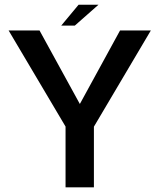

<svg xmlns="http://www.w3.org/2000/svg" viewBox="-20 -806 693 826"><path d="M262 0H384V-261L629 -675H496.5L324 -359.5H323L150 -675H17L262 -261.5ZM243.5 -696H302L403.5 -785.5H318Z"/></svg>

Font: Anybody Thin Medium
Style: Regular
Weight: 500
Version: Version 1.113;gftools[0.9.25]